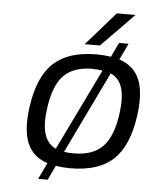

<svg xmlns="http://www.w3.org/2000/svg" viewBox="-54 -747 692 862"><g transform="rotate(5 292.0 -315.5)"><path d="M363.3 -509.8Q395.5 -509.8 428.2 -504.9L459 -569.8H502L466.8 -496.1Q534.2 -473.6 558.6 -413.8Q583 -354 568.4 -250Q549.3 -113.8 482.9 -52Q416.5 9.8 289.6 9.8Q256.8 9.8 224.1 4.9L193.4 69.8H150.4L185.5 -3.9Q118.2 -26.4 93.8 -86.2Q69.3 -146 84 -250Q103 -386.2 169.7 -448Q236.3 -509.8 363.3 -509.8ZM353.5 -442.9H353L353.5 -443.8Q266.1 -443.8 221.7 -398.9Q177.2 -354 163.1 -251Q152.8 -177.7 166 -134Q179.2 -90.3 217.3 -71.8L396 -439.9Q377 -442.9 353.5 -442.9ZM433.6 -430.2 255.4 -61Q274.4 -58.1 299.3 -58.1Q384.8 -58.1 429.4 -103.5Q474.1 -148.9 488.3 -251Q498.5 -325.2 485.6 -368.9Q472.7 -412.6 433.6 -430.2ZM305.7 -550.8 437.5 -701.2H521.5L374.5 -550.8Z"/></g></svg>

Font: Fivo Sans
Style: Italic
Weight: 400
Designer: Alexander Slobzheninov
Foundry: Alexander Slobzheninov
Version: 1.0